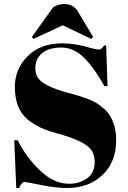

<svg xmlns="http://www.w3.org/2000/svg" viewBox="-20 -927 640 957"><path d="M325 -11C274 -11 226 -33 181 -76C135 -119 97 -170 68 -228C68 -228 51 -228 51 -228C51 -228 61 10 61 10C61 10 75 10 75 10C75 10 75 10 75 10C84 -10 93 -20 102 -20C102 -20 102 -20 102 -20C107 -20 135 -15 184 -5C233 5 276 10 314 10C314 10 314 10 314 10C387 10 447 -12 492 -56C537 -99 559 -157 559 -229C559 -229 559 -229 559 -229C559 -273 550 -311 532 -343C532 -343 532 -343 532 -343C525 -357 515 -370 502 -382C489 -393 476 -403 465 -411C453 -418 438 -426 420 -433C401 -440 386 -445 374 -449C361 -453 335 -460 296 -471C257 -482 224 -496 197 -513C170 -530 156 -554 156 -586C156 -617 167 -643 190 -662C213 -681 245 -690 286 -690C327 -690 365 -673 400 -638C435 -603 468 -556 500 -498C500 -498 516 -498 516 -498C516 -498 509 -700 509 -700C509 -700 498 -700 498 -700C498 -700 498 -700 498 -700C491 -687 482 -680 473 -680C464 -680 440 -685 402 -696C363 -706 326 -711 291 -711C291 -711 291 -711 291 -711C218 -711 160 -690 118 -647C75 -604 54 -553 54 -494C54 -494 54 -494 54 -494C54 -421 75 -368 116 -333C116 -333 116 -333 116 -333C137 -316 159 -302 182 -291C205 -280 242 -268 293 -254C344 -239 383 -222 411 -203C438 -184 452 -156 452 -120C452 -83 439 -56 414 -38C388 -20 358 -11 325 -11C325 -11 325 -11 325 -11ZM147 -733C147 -733 293 -801 293 -801C293 -801 435 -733 435 -733C435 -733 444 -743 444 -743C444 -743 370 -867 370 -867C370 -867 370 -867 370 -867C355 -894 331 -907 300 -907C300 -907 300 -907 300 -907C282 -907 264 -902 245 -891C245 -891 139 -743 139 -743C139 -743 147 -733 147 -733Z"/></svg>

Font: Abril Fatface Utterance
Style: Regular
Weight: 500
Designer: Veronika Burian, Jos Scaglione
Foundry: TypeTogether
Version: ""